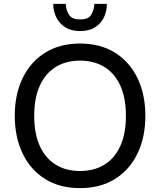

<svg xmlns="http://www.w3.org/2000/svg" viewBox="-20 -956 824 988"><path d="M56 -360Q56 -470 96.5 -554Q137 -638 212.5 -685Q288 -732 392 -732Q496 -732 571.5 -685Q647 -638 687.5 -554Q728 -470 728 -360Q728 -250 687.5 -166Q647 -82 571.5 -35Q496 12 392 12Q287 12 212 -35Q137 -82 96.5 -166Q56 -250 56 -360ZM156 -360Q156 -268 185 -204.5Q214 -141 267 -108.5Q320 -76 392 -76Q464 -76 517 -108.5Q570 -141 599 -204.5Q628 -268 628 -360Q628 -452 599 -515.5Q570 -579 517 -611.5Q464 -644 392 -644Q320 -644 267 -611.5Q214 -579 185 -515.5Q156 -452 156 -360ZM392 -796Q347 -796 316.5 -815Q286 -834 270 -866Q254 -898 254 -936H318Q321 -900 336.5 -878Q352 -856 392 -856Q433 -856 448 -878Q463 -900 466 -936H530Q530 -898 514.5 -866Q499 -834 468 -815Q437 -796 392 -796Z"/></svg>

Font: Kufam
Style: Regular
Weight: 400
Designer: Wael Morcos, Artur Schmal
Foundry: Original Type
Version: Version 1.301; ttfautohint (v1.8.3)